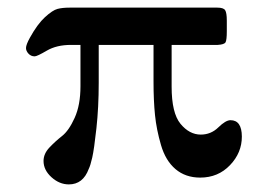

<svg xmlns="http://www.w3.org/2000/svg" viewBox="-20 -465 684 508"><path d="M48.8 -337.9Q48.8 -346.7 59.1 -365.2Q79.1 -401.4 99.1 -419.7Q119.1 -438 132.1 -441.4Q145 -444.8 164.1 -444.8H555.2Q571.3 -444.8 575.7 -438Q580.1 -431.2 580.1 -410.2V-382.8Q580.1 -358.9 576.7 -353Q573.2 -347.2 556.2 -346.2H434.1V-235.8Q434.1 -166 457.5 -137.5Q481 -108.9 511.2 -108.9Q538.1 -108.9 557.6 -127.9Q577.1 -147 589.8 -147Q619.6 -147 619.9 -104Q620.1 -61 588.6 -28.1Q557.1 4.9 509.8 4.9Q470.7 4.9 444.3 -17.6Q418 -40 406 -81.1Q394 -122.1 390.1 -160.6Q386.2 -199.2 386.2 -249V-346.2H241.2V-246.1Q241.2 -181.2 235.1 -125.5Q229 -69.8 224.1 -48.3Q219.2 -26.9 214.8 -18.1Q199.7 22.9 162.1 22.9Q137.2 22.9 116.2 3.9Q95.2 -15.1 95.2 -39.1Q95.2 -58.1 110.6 -74.5Q126 -90.8 144 -105Q162.1 -119.1 177.5 -153.1Q192.9 -187 192.9 -236.8V-346.2H168Q129.9 -346.2 104 -331.1Q78.1 -315.9 71.8 -315.9Q62 -315.9 55.4 -323Q48.8 -330.1 48.8 -337.9Z"/></svg>

Font: CMU Serif
Style: Bold
Weight: 700
Version: Version 0.7.0